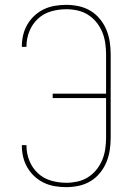

<svg xmlns="http://www.w3.org/2000/svg" viewBox="-20 -763 540 791"><path d="M253 8Q229 8 205.5 4Q182 0 161 -10Q140 -20 122.5 -36Q105 -52 93 -72.5Q81 -93 75.5 -116Q70 -139 70 -163V-165H89V-163Q89 -131 101 -101Q113 -71 136 -49.5Q159 -28 190 -19Q221 -10 253 -10Q276 -10 299 -15Q322 -20 342 -32.5Q362 -45 377 -63.5Q392 -82 401 -103.5Q410 -125 413.5 -148.5Q417 -172 417 -195V-359H197V-377H417V-540Q417 -563 413.5 -586.5Q410 -610 401 -631.5Q392 -653 377 -671.5Q362 -690 342 -702.5Q322 -715 299 -720Q276 -725 253 -725Q221 -725 190 -716Q159 -707 136 -685.5Q113 -664 101 -634Q89 -604 89 -572V-570H70V-572Q70 -596 75.5 -619Q81 -642 93 -662.5Q105 -683 122.5 -699Q140 -715 161 -725Q182 -735 205.5 -739Q229 -743 253 -743Q279 -743 304.5 -737.5Q330 -732 352 -719Q374 -706 391 -685.5Q408 -665 418 -641Q428 -617 432 -591.5Q436 -566 436 -540V-195Q436 -169 432 -143.5Q428 -118 418 -94Q408 -70 391 -49.5Q374 -29 352 -16Q330 -3 304.5 2.5Q279 8 253 8Z"/></svg>

Font: Iosevka Term Curly Thin
Style: Regular
Weight: 100
Designer: Belleve Invis
Foundry: Belleve Invis
Version: Version 32.3.0